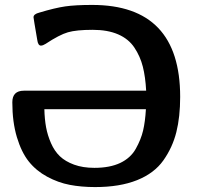

<svg xmlns="http://www.w3.org/2000/svg" viewBox="-20 -737 798 779"><path d="M30 -322Q30 -369 77 -369H573Q570 -425 559.5 -466.5Q549 -508 525.5 -543.5Q502 -579 459.5 -597.5Q417 -616 356 -616Q290 -616 255.5 -606Q221 -596 165 -559Q154 -552 146 -552Q134 -552 131 -576Q116 -663 116 -667Q116 -680 140 -686Q203 -705 244.5 -711Q286 -717 354 -717Q711 -717 711 -344Q711 -263 695.5 -201Q680 -139 643 -86.5Q606 -34 536 -6Q466 22 366 22Q310 22 263 13Q216 4 171.5 -20Q127 -44 97 -81.5Q67 -119 48.5 -180.5Q30 -242 30 -322ZM160 -294Q161 -253 167 -220.5Q173 -188 187 -156Q201 -124 223 -103Q245 -82 280.5 -69Q316 -56 363 -56Q426 -56 468 -76Q510 -96 531 -133.5Q552 -171 560.5 -207Q569 -243 572 -294Z"/></svg>

Font: CMU Sans Serif
Style: Bold
Weight: 700
Version: Version 0.7.0